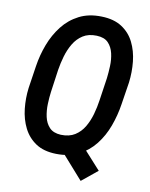

<svg xmlns="http://www.w3.org/2000/svg" viewBox="-92 -788 768 980"><g transform="rotate(10 292.0 -298.5)"><path d="M337.9 -96.2 476.6 57.1 394.5 124 259.8 -28.3ZM550.3 -413.6 532.2 -297.9Q523.4 -239.3 502.9 -183.3Q482.4 -127.4 447.8 -83.3Q413.1 -39.1 363.3 -13.9Q313.5 11.2 246.1 9.8Q182.1 8.3 141.1 -19Q100.1 -46.4 77.9 -90.8Q55.7 -135.3 49.8 -189.2Q43.9 -243.2 50.8 -297.4L68.4 -413.6Q77.1 -471.7 98.1 -527.1Q119.1 -582.5 153.8 -627Q188.5 -671.4 238.5 -697Q288.6 -722.7 355 -720.7Q418.9 -719.2 460.4 -692.1Q502 -665 523.9 -620.6Q545.9 -576.2 551.5 -522.2Q557.1 -468.3 550.3 -413.6ZM418 -297.4 435.5 -415.5Q439 -444.3 440.4 -478.8Q441.9 -513.2 434.6 -544.9Q427.2 -576.7 407.2 -597.7Q387.2 -618.7 347.2 -620.1Q304.7 -621.6 275.6 -603Q246.6 -584.5 228 -553.2Q209.5 -522 199 -485.6Q188.5 -449.2 183.1 -414.6L166.5 -296.9Q162.6 -268.1 161.4 -233.6Q160.2 -199.2 167.2 -167Q174.3 -134.8 194.6 -113.5Q214.8 -92.3 253.9 -90.3Q297.4 -88.9 326.7 -107.4Q356 -126 374.3 -157.2Q392.6 -188.5 402.8 -225.3Q413.1 -262.2 418 -297.4Z"/></g></svg>

Font: Roboto Condensed Medium
Style: Italic
Weight: 500
Italic angle: -12°
Designer: Christian Robertson
Foundry: Google
Version: Version 3.0; 2020